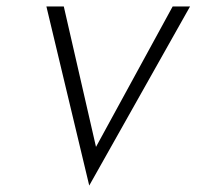

<svg xmlns="http://www.w3.org/2000/svg" viewBox="-20 -590 610 596"><path d="M124 -570 257 -14 570 -570H516L278 -134L178 -570Z"/></svg>

Font: Charger Sport
Style: ExLitNrwObl
Weight: 200
Designer: Jasper
Foundry: Cannot Into Space Fonts
Version: Version 1.1